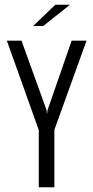

<svg xmlns="http://www.w3.org/2000/svg" viewBox="-20 -792 394 812"><path d="M144 0V-242L9 -620H71L177 -326L178 -311H179L181 -326L283 -620H346L210 -243V0ZM120 -682 214 -772H276L163 -682Z"/></svg>

Font: Smooch Sans Medium
Style: Regular
Weight: 500
Designer: Robert E. Leuschke
Foundry: Robert E. Leuschke
Version: Version 1.010; ttfautohint (v1.8.3)